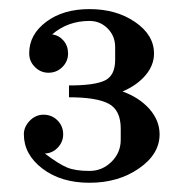

<svg xmlns="http://www.w3.org/2000/svg" viewBox="-20 -724 401 420"><path d="M175.8 -324.2Q113.3 -324.2 72.8 -355.2Q32.2 -386.2 32.2 -430.2Q32.2 -446.8 45.2 -460Q58.1 -473.1 75.2 -473.1Q93.3 -473.1 105.7 -460.7Q118.2 -448.2 118.2 -430.2Q118.2 -413.6 106.4 -401.1Q94.7 -388.7 78.1 -388.2Q108.4 -365.2 126.5 -357.7Q144.5 -350.1 175.8 -350.1Q203.6 -350.1 223.9 -370.1Q244.1 -390.1 244.1 -418V-442.9Q244.1 -482.9 217.8 -497.1Q191.4 -511.2 130.9 -511.2V-537.1Q187.5 -537.1 209.7 -548.1Q231.9 -559.1 231.9 -592.8V-621.1Q231.9 -645 215.6 -661.6Q199.2 -678.2 175.8 -678.2Q128.4 -678.2 94.2 -648.9Q109.4 -646.5 119.1 -635Q128.9 -623.5 128.9 -606.9Q128.9 -589.8 116.5 -577.4Q104 -564.9 85.9 -564.9Q68.8 -564.9 56.4 -577.4Q43.9 -589.8 43.9 -606.9V-607.9Q43.9 -648.4 81.1 -676.3Q118.2 -704.1 175.8 -704.1Q234.4 -704.1 275.6 -675.8Q316.9 -647.5 316.9 -606.9Q316.9 -581.1 298.1 -559.1Q279.3 -537.1 248 -523.9Q284.7 -510.7 306.9 -485.6Q329.1 -460.4 329.1 -430.2Q329.1 -386.7 283.9 -355.5Q238.8 -324.2 175.8 -324.2Z"/></svg>

Font: Fin Serif Display
Style: Italic
Weight: 400
Designer: J. Blake Harris
Version: Version 1.006;FEAKit 1.0